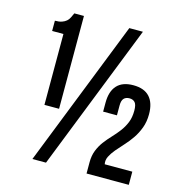

<svg xmlns="http://www.w3.org/2000/svg" viewBox="-104 -794 836 887"><g transform="rotate(15 313.5 -350.0)"><path d="M65 -644Q85 -644 98 -648.5Q111 -653 119.5 -660.5Q128 -668 133 -678.5Q138 -689 143 -700H189V-256H119V-595H65ZM406 -700H471L195 0H130ZM527 -337Q527 -366 517.5 -376.5Q508 -387 491 -387Q474 -387 464.5 -377Q455 -367 455 -343V-296H389V-339Q389 -393 415 -421.5Q441 -450 493 -450Q545 -450 571 -421.5Q597 -393 597 -339Q597 -303 586 -273.5Q575 -244 558.5 -220Q542 -196 523 -175.5Q504 -155 488.5 -136.5Q473 -118 464 -100Q455 -82 459 -63H591V0H389V-54Q389 -86 399 -111Q409 -136 424.5 -156.5Q440 -177 458 -196Q476 -215 491.5 -235.5Q507 -256 517 -280.5Q527 -305 527 -337Z"/></g></svg>

Font: BebasNeueW03-Regular
Style: Regular
Weight: 400
Designer: Ryoichi Tsunekawa
Foundry: Ryoichi Tsunekawa
Version: Version 1.30